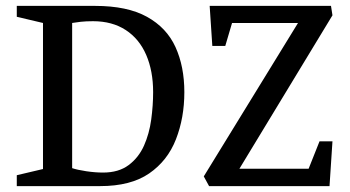

<svg xmlns="http://www.w3.org/2000/svg" viewBox="-20 -632 1188 652"><path d="M37 0V-37L126 -58V-554L37 -575V-612H303Q412 -612 479 -575Q546 -538 576 -472Q606 -406 606 -319Q606 -232 577.5 -159Q549 -86 486.5 -43Q424 0 320 0ZM330 -46Q383 -46 417 -71.5Q451 -97 469 -137.5Q487 -178 493.5 -226Q500 -274 500 -319Q500 -391 476.5 -445.5Q453 -500 407 -530Q361 -560 296 -560Q272 -560 254 -558Q236 -556 225 -554V-61Q243 -55 273 -50.5Q303 -46 330 -46ZM690 0 672 -33 992 -554H768L745 -476H701L692 -612H1104L1109 -580L793 -59H1028L1065 -152H1109L1099 0Z"/></svg>

Font: Manuale Medium
Style: Regular
Weight: 500
Designer: Eduardo Tunni / Pablo Cosgaya
Foundry: Eduardo Tunni / Pablo Cosgaya
Version: Version 1.002